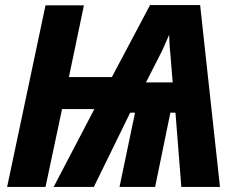

<svg xmlns="http://www.w3.org/2000/svg" viewBox="-20 -735 939 755"><path d="M554 -411 605 -511C618 -535 632 -567 645 -598C646 -568 648 -535 651 -510L659 -411ZM8 0H159L224 -306H351L191 0H349L492 -292H511L450 0H590L650 -292H670L693 0H845L767 -715H570L420 -432H251L310 -714H159Z"/></svg>

Font: Noto Sans Display SemiCondensed Extra
Style: Italic
Weight: 800
Width: 4
Italic angle: -12°
Designer: Monotype Design Team
Foundry: Monotype Imaging Inc.
Version: Version 1.900